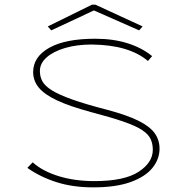

<svg xmlns="http://www.w3.org/2000/svg" viewBox="-20 -798 790 828"><path d="M382 10Q294 10 223.5 -12.5Q153 -35 98 -74L121 -98Q163 -60 232.5 -38.5Q302 -17 387 -17Q516 -17 577.5 -57Q639 -97 639 -152Q639 -178 629.5 -198.5Q620 -219 593 -237Q566 -255 512.5 -273.5Q459 -292 371 -315Q279 -340 225 -365.5Q171 -391 147 -420.5Q123 -450 123 -487Q123 -553 192.5 -592Q262 -631 391 -631Q468 -631 530 -611.5Q592 -592 636 -556L618 -535Q578 -569 518 -587Q458 -605 376 -606Q311 -606 260.5 -591Q210 -576 181 -550.5Q152 -525 152 -491Q152 -467 163 -447Q174 -427 204.5 -408Q235 -389 293 -368.5Q351 -348 444 -324Q530 -301 578.5 -276.5Q627 -252 647.5 -223Q668 -194 668 -157Q668 -112 637.5 -74Q607 -36 543.5 -13Q480 10 382 10ZM201 -667 186 -684 377 -778H391L595 -684L580 -667L385 -753Z"/></svg>

Font: Inconsolata ExtraExpanded ExtraLight
Style: Regular
Weight: 200
Width: 8
Monospace: yes
Designer: Raph Levien, Cyreal, Brenton Simpson
Foundry: Raph Levien, Cyreal, Google
Version: Version 3.100; ttfautohint (v1.8.4.7-5d5b)